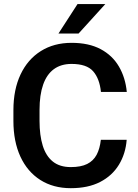

<svg xmlns="http://www.w3.org/2000/svg" viewBox="-20 -936 693 965"><path d="M616.7 -233.4Q611.3 -163.1 577.6 -107.9Q543.9 -52.7 483.4 -21.5Q422.9 9.8 335.9 9.8Q247.6 9.8 182.6 -31.5Q117.7 -72.8 82.5 -148.9Q47.4 -225.1 47.4 -328.1V-382.3Q47.4 -485.8 83.3 -561.8Q119.1 -637.7 185.1 -679.2Q251 -720.7 339.8 -720.7Q426.3 -720.7 485.6 -689.2Q544.9 -657.7 577.6 -601.8Q610.4 -545.9 617.2 -474.1H487.3Q480.5 -541 448 -577.9Q415.5 -614.7 339.8 -614.7Q286.6 -614.7 250.7 -588.4Q214.8 -562 196.8 -510.5Q178.7 -459 178.7 -383.3V-328.1Q178.7 -255.9 194.8 -203.9Q210.9 -151.9 245.6 -124Q280.3 -96.2 335.9 -96.2Q386.7 -96.2 418 -111.8Q449.2 -127.4 465.6 -158Q481.9 -188.5 486.8 -233.4ZM369.6 -915.5H509.3L375 -767.6H273.9Z"/></svg>

Font: Heebo SemiBold
Style: Regular
Weight: 600
Designer: Oded Ezer
Foundry: Ezer Type House
Version: Version 3.100